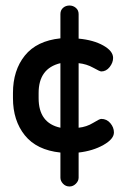

<svg xmlns="http://www.w3.org/2000/svg" viewBox="-20 -715 463 696"><path d="M232 -695Q245 -695 255 -686.5Q265 -678 265 -664V-575Q319 -570 354.5 -550Q390 -530 390 -505Q390 -488 377.5 -472Q365 -456 347 -456Q342 -456 318 -469.5Q294 -483 265 -486V-252Q294 -255 317.5 -269.5Q341 -284 347 -284Q367 -284 380 -268.5Q393 -253 393 -235Q393 -211 355 -189.5Q317 -168 265 -162V-71Q265 -59 255 -49Q245 -39 232 -39Q218 -39 208.5 -49Q199 -59 199 -71V-162Q113 -171 70 -224.5Q27 -278 27 -359V-378Q27 -460 70 -513.5Q113 -567 199 -576V-664Q199 -678 208.5 -686.5Q218 -695 232 -695ZM120 -378V-359Q120 -269 199 -252V-486Q120 -467 120 -378Z"/></svg>

Font: AkaAcidDosis
Style: SemiBold
Weight: 600
Designer: Edgar Tolentino, Pablo Impallari, Igino Marini, Cyberella
Foundry: Edgar Tolentino, Pablo Impallari, Igino Marini, Cyberella
Version: Version 1.007